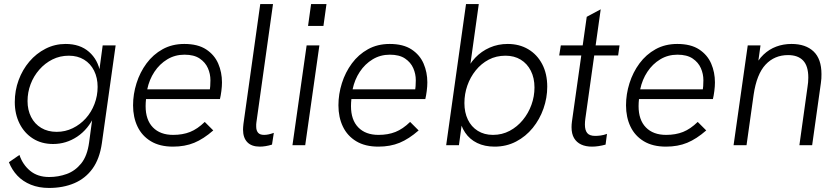

<svg xmlns="http://www.w3.org/2000/svg" viewBox="-20 -717 4137 948"><path d="M222 211Q172 211 132.5 195Q93 179 66 150.5Q39 122 24 84L76 48Q92 96 129 126.5Q166 157 223 157Q268 157 309.5 142Q351 127 381 90Q411 53 420 -14L439 -155L447 -147Q416 -79 361.5 -42.5Q307 -6 242 -6Q185 -6 142.5 -33Q100 -60 76.5 -107Q53 -154 53 -213Q53 -270 72 -321.5Q91 -373 125 -413Q159 -453 205 -476.5Q251 -500 304 -500Q375 -500 419.5 -461Q464 -422 475 -358L468 -352L487 -493H551L483 -10Q472 67 437 115.5Q402 164 347 187.5Q292 211 222 211ZM260 -66Q302 -66 339 -84Q376 -102 403.5 -132.5Q431 -163 446.5 -203.5Q462 -244 462 -288Q462 -333 444.5 -368Q427 -403 395 -422.5Q363 -442 320 -442Q276 -442 239 -423.5Q202 -405 174 -373Q146 -341 131 -301Q116 -261 116 -218Q116 -174 133.5 -139.5Q151 -105 183.5 -85.5Q216 -66 260 -66Z M834 7Q769 7 725 -19.5Q681 -46 659 -92Q637 -138 637 -197Q637 -252 654 -306Q671 -360 703.5 -404Q736 -448 783 -474Q830 -500 890 -500Q957 -500 998 -473Q1039 -446 1057.5 -403Q1076 -360 1076 -310Q1076 -291 1073 -267.5Q1070 -244 1066 -228H701Q700 -218 699.5 -210Q699 -202 699 -193Q699 -125 735 -88Q771 -51 835 -51Q882 -51 918.5 -65.5Q955 -80 991 -115L1033 -73Q985 -31 939 -12Q893 7 834 7ZM1014 -263Q1017 -279 1018 -292Q1019 -305 1019 -321Q1019 -352 1006.5 -380.5Q994 -409 966 -428Q938 -447 891 -447Q844 -447 806 -424Q768 -401 742.5 -362.5Q717 -324 707 -276H1034Z M1263 7Q1222 7 1201 -15Q1180 -37 1180 -77Q1180 -82 1180.5 -89.5Q1181 -97 1182 -105L1265 -697H1328L1246 -113Q1245 -108 1245 -103Q1245 -98 1245 -92Q1245 -73 1254 -62Q1263 -51 1284 -51Q1295 -51 1306.5 -53.5Q1318 -56 1332 -61L1323 -3Q1307 2 1291.5 4.5Q1276 7 1263 7Z M1424 0 1494 -493H1557L1487 0ZM1501 -589 1516 -697H1592L1577 -589Z M1848 7Q1783 7 1739 -19.5Q1695 -46 1673 -92Q1651 -138 1651 -197Q1651 -252 1668 -306Q1685 -360 1717.5 -404Q1750 -448 1797 -474Q1844 -500 1904 -500Q1971 -500 2012 -473Q2053 -446 2071.5 -403Q2090 -360 2090 -310Q2090 -291 2087 -267.5Q2084 -244 2080 -228H1715Q1714 -218 1713.5 -210Q1713 -202 1713 -193Q1713 -125 1749 -88Q1785 -51 1849 -51Q1896 -51 1932.5 -65.5Q1969 -80 2005 -115L2047 -73Q1999 -31 1953 -12Q1907 7 1848 7ZM2028 -263Q2031 -279 2032 -292Q2033 -305 2033 -321Q2033 -352 2020.5 -380.5Q2008 -409 1980 -428Q1952 -447 1905 -447Q1858 -447 1820 -424Q1782 -401 1756.5 -362.5Q1731 -324 1721 -276H2048Z M2422 7Q2373 7 2336 -11Q2299 -29 2276.5 -62.5Q2254 -96 2247 -142L2267 -155L2246 0H2183L2281 -697H2344L2294 -339L2279 -357Q2296 -400 2326.5 -432Q2357 -464 2398 -482Q2439 -500 2487 -500Q2544 -500 2588 -474Q2632 -448 2657 -400.5Q2682 -353 2682 -289Q2682 -234 2663.5 -181Q2645 -128 2610.5 -85.5Q2576 -43 2528 -18Q2480 7 2422 7ZM2414 -51Q2459 -51 2496.5 -71Q2534 -91 2561.5 -124.5Q2589 -158 2604 -199.5Q2619 -241 2619 -285Q2619 -332 2601 -367.5Q2583 -403 2551 -422.5Q2519 -442 2476 -442Q2430 -442 2393 -422.5Q2356 -403 2329 -369.5Q2302 -336 2287.5 -294.5Q2273 -253 2273 -208Q2273 -162 2290 -126.5Q2307 -91 2339 -71Q2371 -51 2414 -51Z M2903 7Q2872 7 2849.5 -3.5Q2827 -14 2814.5 -35Q2802 -56 2802 -89Q2802 -96 2802.5 -103Q2803 -110 2804 -117L2877 -634L2946 -671L2870 -130Q2869 -123 2868.5 -116Q2868 -109 2868 -102Q2868 -74 2879.5 -60Q2891 -46 2919 -46Q2931 -46 2946 -48Q2961 -50 2977 -56L2970 -3Q2952 2 2935 4.5Q2918 7 2903 7ZM2741 -443 2749 -493H3039L3032 -443Z M3268 7Q3203 7 3159 -19.5Q3115 -46 3093 -92Q3071 -138 3071 -197Q3071 -252 3088 -306Q3105 -360 3137.5 -404Q3170 -448 3217 -474Q3264 -500 3324 -500Q3391 -500 3432 -473Q3473 -446 3491.5 -403Q3510 -360 3510 -310Q3510 -291 3507 -267.5Q3504 -244 3500 -228H3135Q3134 -218 3133.5 -210Q3133 -202 3133 -193Q3133 -125 3169 -88Q3205 -51 3269 -51Q3316 -51 3352.5 -65.5Q3389 -80 3425 -115L3467 -73Q3419 -31 3373 -12Q3327 7 3268 7ZM3448 -263Q3451 -279 3452 -292Q3453 -305 3453 -321Q3453 -352 3440.5 -380.5Q3428 -409 3400 -428Q3372 -447 3325 -447Q3278 -447 3240 -424Q3202 -401 3176.5 -362.5Q3151 -324 3141 -276H3468Z M3602 0 3672 -493H3735L3719 -378L3703 -380Q3722 -421 3750 -447.5Q3778 -474 3813 -487Q3848 -500 3888 -500Q3958 -500 3997 -463Q4036 -426 4036 -351Q4036 -341 4035.5 -329.5Q4035 -318 4033 -306L3990 0H3927L3967 -287Q3969 -299 3970 -310.5Q3971 -322 3971 -334Q3971 -391 3945.5 -418Q3920 -445 3871 -445Q3804 -445 3760 -398Q3716 -351 3701 -249L3666 0Z"/></svg>

Font: Hanken Grotesk Light
Style: Italic
Weight: 300
Italic angle: -8°
Designer: Alfredo Marco Pradil
Foundry: Hanken Design Co.
Version: Version 3.013